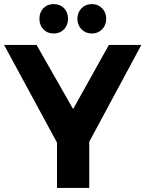

<svg xmlns="http://www.w3.org/2000/svg" viewBox="-23 -920 712 940"><path d="M669 -700 414 -226V0H256V-222L-3 -700H156L335 -386L510 -700ZM310 -828Q310 -797 290.5 -776.5Q271 -756 240 -756Q209 -756 189.5 -776.5Q170 -797 170 -828Q170 -860 189.5 -880Q209 -900 240 -900Q271 -900 290.5 -880Q310 -860 310 -828ZM427 -756Q396 -756 376 -776.5Q356 -797 356 -828Q356 -859 376 -879.5Q396 -900 427 -900Q457 -900 477 -879.5Q497 -859 497 -828Q497 -797 477 -776.5Q457 -756 427 -756Z"/></svg>

Font: Argentum Sans SemiBold
Style: Regular
Weight: 600
Designer: Julieta Ulanovsky (Modified by Cristiano Sobral)
Foundry: Julieta Ulanovsky
Version: Version 5.001;November 22, 2018;FontCreator 11.5.0.2425 64-b